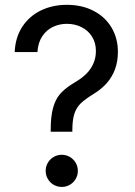

<svg xmlns="http://www.w3.org/2000/svg" viewBox="-20 -757 551 784"><path d="M271 -411.6Q283.2 -419.4 295.4 -426.8Q317.9 -440.4 335 -458.3Q352.1 -476.1 361.8 -498.8Q371.6 -521.5 371.6 -548.8Q371.6 -582 356 -607.2Q340.3 -632.3 313.2 -646Q286.1 -659.7 252.9 -659.7Q222.7 -659.7 196.3 -647.2Q169.9 -634.8 152.6 -608.9Q135.3 -583 132.8 -544.4H40Q42.5 -604 71 -647.7Q99.6 -691.4 147.2 -714.4Q194.8 -737.3 252.9 -737.3Q314.9 -737.3 362.3 -712.6Q409.7 -688 435.5 -644.3Q461.4 -600.6 461.4 -545.4Q461.4 -506.8 450 -475.1Q438.5 -443.4 416.5 -418.2Q394.5 -393.1 362.3 -373.5Q327.6 -352.1 309.8 -335Q292 -317.9 283.7 -292.5Q275.4 -267.1 275.4 -224.6V-219.2H187V-224.6Q187 -280.8 196.5 -315.7Q206.1 -350.6 223.9 -371.6Q241.7 -392.6 271 -411.6ZM166.5 -59.1Q166.5 -77.1 175.3 -92.3Q184.1 -107.4 199.2 -116.2Q214.4 -125 232.4 -125Q250 -125 265.1 -116.2Q280.3 -107.4 289.1 -92.3Q297.9 -77.1 297.9 -59.1Q297.9 -41.5 289.1 -26.4Q280.3 -11.2 265.1 -2.4Q250 6.3 232.4 6.3Q214.4 6.3 199.2 -2.4Q184.1 -11.2 175.3 -26.4Q166.5 -41.5 166.5 -59.1Z"/></svg>

Font: Raveo Variable
Style: Regular
Weight: 400
Designer: Jakub Foglar, Rasmus Andersson (Inter)
Foundry: Jakubfoglar.com
Version: Version 1.000;Glyphs 3.2.3 (3260)